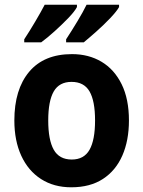

<svg xmlns="http://www.w3.org/2000/svg" viewBox="-20 -786 609 816"><path d="M528 -274Q528 -189 500 -125Q472 -61 417.5 -25.5Q363 10 283 10Q209 10 154.5 -25Q100 -60 70.5 -124Q41 -188 41 -274Q41 -406 104 -481Q167 -556 286 -556Q357 -556 411.5 -523.5Q466 -491 497 -428Q528 -365 528 -274ZM185 -274Q185 -191 208.5 -149.5Q232 -108 285 -108Q337 -108 360.5 -149.5Q384 -191 384 -274Q384 -357 360.5 -397.5Q337 -438 284 -438Q232 -438 208.5 -397.5Q185 -357 185 -274ZM486 -756Q476 -738 449 -709.5Q422 -681 390.5 -653Q359 -625 336 -606H261V-619Q284 -654 309 -695.5Q334 -737 348 -766H486ZM307 -756Q297 -737 270.5 -709.5Q244 -682 212.5 -653.5Q181 -625 155 -606H83V-619Q106 -654 130.5 -695.5Q155 -737 170 -766H307Z"/></svg>

Font: Noto Sans Gujarati UI SemiCondensed
Style: Bold
Weight: 700
Width: 4
Designer: Jelle Bosma - Monotype Design Team, Universal Thirst
Foundry: Monotype Imaging Inc.
Version: Version 2.106; ttfautohint (v1.8.4.7-5d5b)